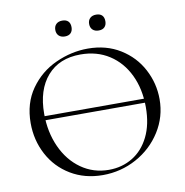

<svg xmlns="http://www.w3.org/2000/svg" viewBox="-88 -883 942 978"><g transform="rotate(-10 383.0 -393.5)"><path d="M83 -335H675V-314H83ZM49 -312Q49 -415 101 -488.5Q153 -562 234.5 -599Q316 -636 401 -636Q496 -636 568 -591.5Q640 -547 678.5 -474Q717 -401 717 -319Q717 -228 669 -152Q621 -76 540.5 -32Q460 12 366 12Q273 12 200.5 -31.5Q128 -75 88.5 -149.5Q49 -224 49 -312ZM641 -291Q641 -385 606 -458Q571 -531 507.5 -572Q444 -613 359 -613Q249 -613 187 -542Q125 -471 125 -347Q125 -253 160 -175.5Q195 -98 258 -53.5Q321 -9 401 -9Q469 -9 523.5 -42Q578 -75 609.5 -138.5Q641 -202 641 -291ZM255 -758Q255 -777 266.5 -788Q278 -799 298 -799Q318 -799 328.5 -788.5Q339 -778 339 -758Q339 -739 328.5 -728Q318 -717 298 -717Q278 -717 266.5 -728Q255 -739 255 -758ZM430 -758Q430 -777 441.5 -788Q453 -799 473 -799Q493 -799 503.5 -788.5Q514 -778 514 -758Q514 -739 503.5 -728Q493 -717 473 -717Q453 -717 441.5 -728Q430 -739 430 -758Z"/></g></svg>

Font: Cormorant Infant
Style: Regular
Weight: 400
Designer: Christian Thalmann (Catharsis Fonts)
Foundry: Catharsis Fonts
Version: Version 4.000